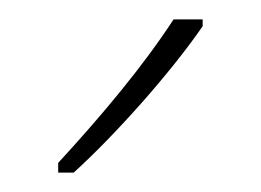

<svg xmlns="http://www.w3.org/2000/svg" viewBox="-20 -784 269 198"><path d="M189 -757V-764H159C127 -715 85 -665 40 -616V-606H56C99 -645 156 -709 189 -757Z"/></svg>

Font: Noto Sans Devanagari Condensed Thin
Style: Regular
Weight: 100
Width: 3
Designer: Jelle Bosma - Monotype Design Team
Foundry: Monotype Imaging Inc.
Version: Version 2.004